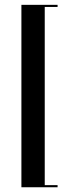

<svg xmlns="http://www.w3.org/2000/svg" viewBox="-20 -643 311 809"><path d="M70.2 146V-622.6H222.6V-613.7H168.5V137.1H222.6V146Z"/></svg>

Font: Playfair 144pt SemiCondensed SemiBold
Style: Regular
Weight: 600
Width: 4
Designer: Claus Eggers Sørensen
Foundry: Claus Eggers Sørensen
Version: Version 2.203